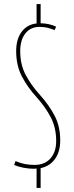

<svg xmlns="http://www.w3.org/2000/svg" viewBox="-20 -825 368 950"><path d="M147 10Q123 10 96.5 5Q70 0 50 -9L57 -28Q99 -9 151 -9Q201 -9 229.5 -41Q258 -73 258 -127Q258 -193 231.5 -244Q205 -295 162 -343Q117 -392 88.5 -446.5Q60 -501 60 -572Q60 -631 87 -667.5Q114 -704 161 -709V-805H181V-710Q224 -709 258 -693L250 -676Q234 -683 215.5 -687.5Q197 -692 176 -692Q131 -692 105.5 -659.5Q80 -627 80 -572Q80 -505 107.5 -453.5Q135 -402 178 -355Q222 -306 250 -253Q278 -200 278 -130Q278 -75 252.5 -39Q227 -3 181 7V105H161V9Q154 10 147 10Z"/></svg>

Font: Georama Condensed Thin
Style: Regular
Weight: 100
Width: 3
Designer: Jean-Baptiste Levee
Foundry: Production Type
Version: Version 1.000